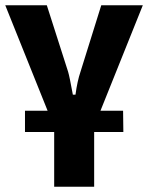

<svg xmlns="http://www.w3.org/2000/svg" viewBox="-22 -710 563 730"><path d="M447 -208H336V0H184V-208H73V-289H159L-2 -690H156L237 -437Q242 -421 255 -350H265Q272 -402 284 -437L363 -690H521L360 -289H446Z"/></svg>

Font: exo2condensed_b
Style: Bold
Weight: 700
Width: 3
Designer: Natanael Gama
Version: Version 1.001;PS 001.001;hotconv 1.0.70;makeotf.lib2.5.58329